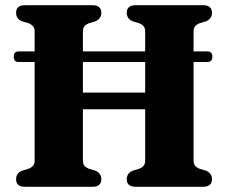

<svg xmlns="http://www.w3.org/2000/svg" viewBox="-20 -720 874 740"><path d="M299.5 -101.5Q299.5 -88 305.8 -80.8Q312 -73.5 324.5 -69L348 -62Q370.5 -52 370.5 -29.5Q370.5 0 336 0H77Q42 0 42 -29.5Q42 -52 64.5 -62L88 -69Q100.5 -73.5 107 -80.8Q113.5 -88 113.5 -101.5V-481H51.5Q33 -481 33 -501.5Q33 -522 52.5 -522H113.5V-598.5Q113.5 -612 107 -619.2Q100.5 -626.5 88.5 -631L64.5 -638Q42 -648 42 -670.5Q42 -700 77 -700H336Q370.5 -700 370.5 -670.5Q370.5 -648 348 -638L324.5 -631Q312 -626.5 305.8 -619.2Q299.5 -612 299.5 -598.5V-522H539.5V-598.5Q539.5 -612 533.2 -619.2Q527 -626.5 514.5 -631L491 -638Q468.5 -648 468.5 -670.5Q468.5 -700 503.5 -700H762Q797 -700 797 -670.5Q797 -648 774.5 -638L751 -631Q738.5 -626.5 732.2 -619.2Q726 -612 726 -598.5V-522H778.5Q798.5 -522 798.5 -501.5Q798.5 -481 778.5 -481H726V-101.5Q726 -88 732.2 -80.8Q738.5 -73.5 751 -69L774.5 -62Q797 -52 797 -29.5Q797 0 762 0H503.5Q468.5 0 468.5 -29.5Q468.5 -52 491 -62L514.5 -69Q527 -73.5 533.2 -80.8Q539.5 -88 539.5 -101.5V-299H299.5ZM299.5 -363H539.5V-481H299.5Z"/></svg>

Font: Fraunces 72pt S050
Style: Bold
Weight: 700
Version: Version 1.000; ttfautohint (v1.8.3)